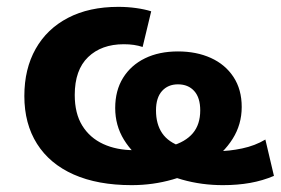

<svg xmlns="http://www.w3.org/2000/svg" viewBox="-20 -529 819 560"><path d="M364 11Q265 11 195 -20Q125 -51 88 -109.5Q51 -168 51 -249Q51 -328 84 -386.5Q117 -445 178.5 -477Q240 -509 325 -509Q352 -509 377 -505.5Q402 -502 421 -496L396 -392Q384 -396 370.5 -398Q357 -400 341 -400Q276 -400 237 -362.5Q198 -325 198 -252Q198 -198 220 -162.5Q242 -127 281 -109Q320 -91 371 -91Q436 -91 478.5 -103Q521 -115 542.5 -140.5Q564 -166 564 -207Q564 -244 546.5 -263.5Q529 -283 499 -283Q470 -283 452.5 -263.5Q435 -244 435 -207Q435 -167 453 -140.5Q471 -114 510 -101Q549 -88 612 -88Q648 -88 686 -96Q724 -104 754 -122L779 -16Q746 -2 709.5 4.5Q673 11 630 11Q568 11 511.5 -5Q455 -21 411 -50.5Q367 -80 341.5 -121.5Q316 -163 316 -214Q316 -265 339 -302Q362 -339 403 -359Q444 -379 499 -379Q553 -379 595 -360Q637 -341 661 -304.5Q685 -268 685 -217Q685 -166 658.5 -124Q632 -82 586.5 -52Q541 -22 483.5 -5.5Q426 11 364 11Z"/></svg>

Font: Nunito Sans 9pt ExtraBold
Style: Regular
Weight: 800
Version: Version 3.101;gftools[0.9.27]